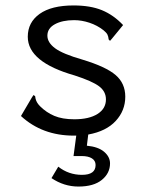

<svg xmlns="http://www.w3.org/2000/svg" viewBox="-20 -488 540 705"><path d="M304 6 299 47Q341 51 362.5 69.5Q384 88 384 112Q384 148 354 172.5Q324 197 268 197Q215 197 169 166L194 124Q232 154 281 154Q331 154 331 118Q331 102 317.5 93.5Q304 85 280 85H250L260 10H251Q135 10 57 -62L97 -130L103 -139L109 -135Q109 -133 110.5 -126Q112 -119 116 -112Q120 -105 127 -98Q150 -75 179.5 -62.5Q209 -50 253 -50Q307 -50 338 -69.5Q369 -89 369 -123Q369 -152 344 -171Q319 -190 254 -211Q82 -260 82 -353Q82 -406 125.5 -437Q169 -468 250 -468Q312 -468 354.5 -450.5Q397 -433 432 -396L391 -346L384 -338L379 -343Q378 -354 374.5 -361Q371 -368 360 -377Q337 -395 308.5 -404.5Q280 -414 252 -414Q209 -414 181.5 -399Q154 -384 154 -357Q154 -332 182 -311Q210 -290 283 -269Q369 -243 404.5 -212.5Q440 -182 440 -133Q440 -82 405 -44Q370 -6 304 6Z"/></svg>

Font: Vazir Code
Style: Code
Weight: 400
Foundry: DejaVu fonts team - Redesigned by Saber Rastikerdar
Version: Version 1.1.2